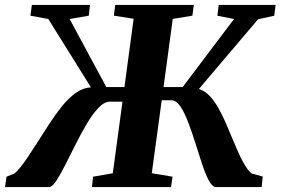

<svg xmlns="http://www.w3.org/2000/svg" viewBox="-46 -763 1144 783"><path d="M-25.5 0 -19.5 -42.5 11 -54.5Q22.5 -62.5 36.8 -80.2Q51 -98 67.8 -123Q84.5 -148 102.5 -176Q127.5 -215.5 153.2 -255.2Q179 -295 206 -328.8Q233 -362.5 262.5 -383.8Q292 -405 325 -406.5L151 -685.5L78 -699L84 -743H321L316 -699L238 -685.5L387.5 -408H461.5L499 -686.5L418.5 -699L424 -743H744.5L738.5 -699L658.5 -686L621 -408H699L908.5 -685.5L840.5 -699L846 -743H1078L1072.5 -699L1006.5 -684.5L765 -400Q788.5 -393 808 -372.8Q827.5 -352.5 844 -323.5Q860.5 -294.5 875.2 -260.8Q890 -227 903.5 -193.5Q914 -168.5 924 -145.8Q934 -123 944 -104.5Q954 -86 963.5 -73.2Q973 -60.5 981.5 -55L1025.5 -43L1021 0H835Q820.5 0 806.5 -25.5Q792.5 -51 779 -91.5Q765.5 -132 751.5 -177Q737.5 -222 722.2 -262.5Q707 -303 690 -328.5Q673 -354 653.5 -354H613.5L573 -56.5L657.5 -42.5L651.5 0H329L333.5 -42.5L414 -56.5L453.5 -348.5H402.5Q379.5 -348.5 355.5 -323.2Q331.5 -298 308 -258.2Q284.5 -218.5 262.2 -174Q240 -129.5 220 -90Q200 -50.5 183.2 -25.2Q166.5 0 154 0Z"/></svg>

Font: Merriweather 48pt ExtraBold
Style: Italic
Weight: 800
Italic angle: -7.8°
Version: Version 2.101